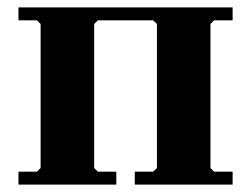

<svg xmlns="http://www.w3.org/2000/svg" viewBox="-20 -500 680 520"><path d="M560 -445 550 -435V-45L560 -35H610V0H345V-35H395L405 -45V-435L395 -445H245L235 -435V-45L245 -35H295V0H30V-35H80L90 -45V-435L80 -445H30V-480H610V-445Z"/></svg>

Font: Brygada 1918
Style: Regular
Weight: 400
Designer: Mateusz Machalski | Borys Kosmynka | Przemek Hoffer
Foundry: NIEPODLEGLA 2018
Version: Version 3.006